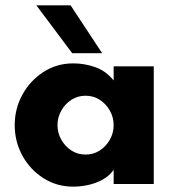

<svg xmlns="http://www.w3.org/2000/svg" viewBox="-20 -688 655 718"><path d="M254 10Q192 10 142 -22Q92 -54 63.5 -106.5Q35 -159 35 -220Q35 -281 63.5 -333.5Q92 -386 142 -418.5Q192 -451 254 -451Q296 -451 336 -437Q376 -423 405 -387V-440H555V0H405V-53Q390 -31 365 -17Q340 -3 311 3.5Q282 10 254 10ZM300 -110Q330 -110 353.5 -125.5Q377 -141 391 -166Q405 -191 405 -220Q405 -249 391 -274Q377 -299 353.5 -314.5Q330 -330 300 -330Q270 -330 246.5 -314.5Q223 -299 209 -274Q195 -249 195 -220Q195 -191 209 -166Q223 -141 246.5 -125.5Q270 -110 300 -110ZM250 -489 116 -668H244L362 -489Z"/></svg>

Font: Teachers
Style: Bold
Weight: 700
Designer: Alfredo Marco Pradil, Chank Diesel
Version: Version 1.001